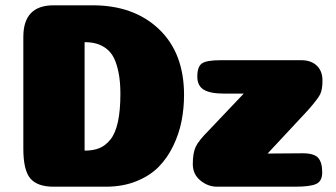

<svg xmlns="http://www.w3.org/2000/svg" viewBox="-20 -704 1267 724"><path d="M299 -136Q332 -136 355 -145.5Q378 -155 396.5 -178Q415 -201 424.5 -244Q434 -287 434 -350Q434 -396 427 -430.5Q420 -465 409 -486.5Q398 -508 380.5 -521Q363 -534 343.5 -539.5Q324 -545 299 -545ZM329 -684Q485 -684 579.5 -594Q674 -504 674 -346Q674 -295 664.5 -247Q655 -199 633 -153.5Q611 -108 578 -74.5Q545 -41 494 -20.5Q443 0 379 0H182Q121 0 94.5 -31Q68 -62 68 -143V-565Q68 -684 182 -684ZM1122 -126Q1164 -126 1179.5 -109Q1195 -92 1195 -54Q1195 -21 1172.5 -10.5Q1150 0 1093 0H798Q764 0 735.5 -23.5Q707 -47 707 -85Q707 -127 718 -150.5Q729 -174 768 -213L899 -351H826Q772 -351 748 -366Q724 -381 724 -415Q724 -452 741 -464.5Q758 -477 812 -477H1116Q1153 -477 1174.5 -456.5Q1196 -436 1196 -400Q1196 -366 1187 -348Q1178 -330 1140 -287L989 -125Z"/></svg>

Font: Coiny
Style: Regular
Weight: 400
Version: Version 001.001